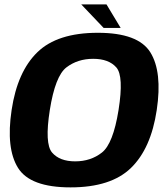

<svg xmlns="http://www.w3.org/2000/svg" viewBox="-20 -826 746 852"><path d="M293 5.5Q472.5 5.5 561.2 -80.8Q650 -167 675.5 -337.5Q701 -507.5 647 -594Q593 -680.5 414 -680.5Q234.5 -680.5 145.8 -594.2Q57 -508 31.5 -337.5Q6 -167.5 60 -81Q114 5.5 293 5.5ZM313.5 -110Q244.5 -110 211 -149.2Q177.5 -188.5 201 -337.5Q225 -489 274.8 -527Q324.5 -565 393.5 -565Q462.5 -565 496.2 -526.8Q530 -488.5 506 -337.5Q482 -188 432.2 -149Q382.5 -110 313.5 -110ZM440 -702H515.5L452.5 -806.5H340.5Z"/></svg>

Font: Anybody UltraCondensed Thin
Style: Bold Italic
Weight: 700
Italic angle: -10°
Version: Version 1.111